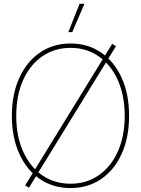

<svg xmlns="http://www.w3.org/2000/svg" viewBox="-20 -959 725 987"><path d="M342.8 7.8Q252.9 7.8 184.8 -38.8Q116.7 -85.4 78.9 -169.2Q41 -252.9 41 -363.3Q41 -474.6 79.1 -558.3Q117.2 -642.1 185.1 -688.7Q252.9 -735.4 342.8 -735.4Q432.1 -735.4 500 -688.7Q567.9 -642.1 605.7 -558.3Q643.6 -474.6 643.6 -363.3Q643.6 -252.4 605.7 -168.7Q567.9 -85 500 -38.6Q432.1 7.8 342.8 7.8ZM342.8 -14.6Q425.3 -14.6 488 -58.3Q550.8 -102.1 585.9 -180.7Q621.1 -259.3 621.1 -363.3Q621.1 -467.8 585.9 -546.4Q550.8 -625 488 -668.9Q425.3 -712.9 342.8 -712.9Q260.3 -712.9 197.3 -669.4Q134.3 -626 98.9 -547.4Q63.5 -468.8 63.5 -363.3Q63.5 -259.8 98.4 -181.2Q133.3 -102.5 196.3 -58.6Q259.3 -14.6 342.8 -14.6ZM128.9 5.9 109.4 -5.9 556.6 -733.4 576.2 -721.7ZM331.1 -793.9 389.2 -939.5H414.1L351.6 -793.9Z"/></svg>

Font: Inter Display Thin
Style: Regular
Weight: 100
Designer: Rasmus Andersson
Foundry: rsms
Version: Version 4.000;git-a52131595